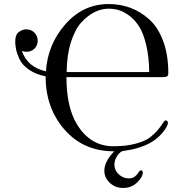

<svg xmlns="http://www.w3.org/2000/svg" viewBox="-20 -725 908 948"><path d="M55.2 -520Q55.2 -553.2 72.5 -566.7Q89.8 -580.1 109.9 -580.1Q133.8 -580.1 149.9 -564Q166 -547.9 166 -523.9Q166 -500 149.9 -484.6Q133.8 -469.2 110.8 -469.2Q104 -469.2 87.9 -473.1Q116.7 -392.1 207 -373Q214.8 -504.9 302.5 -605Q390.1 -705.1 517.1 -705.1Q573.2 -705.1 623.5 -686.5Q673.8 -668 716.8 -629.4Q759.8 -590.8 785.4 -522.9Q811 -455.1 811 -365.2Q811 -352.1 804.9 -348.1Q798.8 -344.2 784.2 -344.2H308.1Q308.1 -195.3 360.8 -109.9Q426.8 -2.9 540 -2.9H541Q604 -2.9 651.1 -15.9Q698.2 -28.8 722.2 -47.9Q746.1 -66.9 761.5 -85.9Q776.9 -105 784.9 -117.9Q793 -130.9 798.8 -130.9Q801.8 -130.9 805.4 -127.4Q809.1 -124 809.1 -119.1Q809.1 -107.9 796.6 -88.9Q784.2 -69.8 772.9 -59.1Q742.2 -26.9 700.2 -9Q658.2 8.8 621.6 14.9Q585 21 584 21Q568.8 27.8 556.9 47.4Q544.9 66.9 544.9 87.9Q544.9 115.7 566.4 135.7Q587.9 155.8 615.2 155.8Q635.3 155.8 646.7 146Q658.2 136.2 664.1 126.2Q669.9 116.2 675.8 116.2Q684.6 116.2 685.1 127Q685.1 148.9 657 176Q628.9 203.1 587.9 203.1Q548.8 203.1 522 177.5Q495.1 151.9 495.1 118.2Q495.1 73.2 543.9 22H542Q392.1 22 298.6 -85Q205.1 -191.9 205.1 -348.1Q156.2 -357.9 122.6 -381.3Q88.9 -404.8 75.9 -433.8Q63 -462.9 59.1 -482.4Q55.2 -502 55.2 -520ZM309.1 -369.1H716.8Q715.8 -443.4 702.4 -500.7Q689 -558.1 668.5 -591.6Q647.9 -625 620.4 -646Q592.8 -667 567.9 -674.6Q543 -682.1 516.1 -682.1Q481.9 -682.1 448.5 -666Q415 -649.9 383.1 -616Q351.1 -582 330.6 -518.1Q310.1 -454.1 309.1 -369.1Z"/></svg>

Font: CMU Serif Upright Italic
Style: UprightItalic
Weight: 500
Version: Version 0.7.0